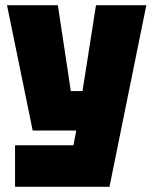

<svg xmlns="http://www.w3.org/2000/svg" viewBox="-20 -580 591 740"><path d="M38 140V-20H263L274 -77H106L7 -560H203L253 -229H298L350 -560H544L402 140Z"/></svg>

Font: Tektur SemiCondensed ExtraBold
Style: Regular
Weight: 800
Width: 4
Designer: Adam Jagosz
Foundry: Adam Jagosz
Version: Version 1.005;gftools[0.9.30]